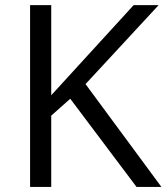

<svg xmlns="http://www.w3.org/2000/svg" viewBox="-20 -734 654 754"><path d="M613.8 0H516.1L255.9 -346.2L181.2 -279.8V0H98.1V-713.9H181.2V-359.9L504.9 -713.9H603L315.9 -403.8Z"/></svg>

Font: f0_46894 
Style: Regular
Weight: 400
Foundry: Ascender Corporation
Version: Version 1.10